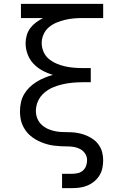

<svg xmlns="http://www.w3.org/2000/svg" viewBox="-20 -755 640 990"><path d="M300 215V141H353Q368 141 382.5 137.5Q397 134 408 124Q419 114 424 100Q429 86 429 71Q429 53 419.5 38Q410 23 395 14.5Q380 6 363 3Q346 0 328.5 0Q311 0 294 -1Q277 -2 259.5 -4Q242 -6 225.5 -10.5Q209 -15 193 -21.5Q177 -28 162 -37Q147 -46 134 -57.5Q121 -69 111 -83.5Q101 -98 94.5 -114Q88 -130 85.5 -147Q83 -164 83 -181Q83 -204 88 -227Q93 -250 104.5 -269.5Q116 -289 132.5 -305Q149 -321 168.5 -333Q188 -345 209.5 -354Q231 -363 253 -369Q225 -377 199 -391Q173 -405 153 -426Q133 -447 122.5 -475Q112 -503 112 -532Q112 -553 118 -573.5Q124 -594 136.5 -610.5Q149 -627 166 -639.5Q183 -652 202 -662H88V-735H512V-662H406Q383 -662 360 -660Q337 -658 314.5 -652.5Q292 -647 270.5 -638Q249 -629 231.5 -614Q214 -599 204.5 -577.5Q195 -556 195 -533Q195 -510 204.5 -488Q214 -466 231.5 -451.5Q249 -437 270.5 -427.5Q292 -418 314.5 -413Q337 -408 360 -406Q383 -404 406 -404H448V-331H406Q380 -331 353.5 -328.5Q327 -326 301 -320Q275 -314 251 -303.5Q227 -293 207 -275.5Q187 -258 176 -233.5Q165 -209 165 -182Q165 -182 165 -182Q165 -182 165 -182Q165 -162 173 -143Q181 -124 196 -110.5Q211 -97 230 -89Q249 -81 269 -77.5Q289 -74 309.5 -74Q330 -74 350 -73Q370 -72 390 -67.5Q410 -63 428.5 -55Q447 -47 463 -35Q479 -23 490.5 -6Q502 11 507 31Q512 51 512 71Q512 91 508 111Q504 131 493.5 148.5Q483 166 467 179.5Q451 193 432.5 201Q414 209 394 212Q374 215 353 215Z"/></svg>

Font: Iosevka SS04 Extended
Style: Regular
Weight: 400
Width: 7
Monospace: yes
Designer: Belleve Invis
Foundry: Belleve Invis
Version: Version 19.0.0; ttfautohint (v1.8.4)